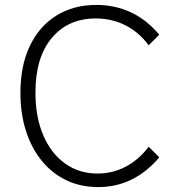

<svg xmlns="http://www.w3.org/2000/svg" viewBox="-20 -740 724 780"><path d="M627 -101Q578 -42 515.5 -11Q453 20 379 20Q307 20 249 -8Q191 -36 149.5 -87Q108 -138 85.5 -208Q63 -278 63 -362Q63 -474 101.5 -554Q140 -634 209.5 -677Q279 -720 371 -720Q447 -720 511.5 -690Q576 -660 627 -599L584 -556Q544 -610 489 -637.5Q434 -665 369 -665Q257 -665 190.5 -586Q124 -507 124 -364Q124 -265 155.5 -191Q187 -117 244 -76Q301 -35 376 -35Q438 -35 491 -63Q544 -91 584 -144Z"/></svg>

Font: Moderustic Light
Style: Regular
Weight: 300
Designer: Tural Alisoy
Foundry: TAFT Foundry
Version: Version 2.120